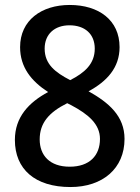

<svg xmlns="http://www.w3.org/2000/svg" viewBox="-20 -744 563 774"><path d="M261 -724C147 -724 61 -662 61 -554C61 -473 106 -417 174 -373C96 -331 40 -272 40 -180C40 -62 121 10 264 10C394 10 482 -65 482 -184C482 -276 419 -330 337 -376C411 -416 462 -471 462 -554C462 -663 378 -724 261 -724ZM260 -642C322 -642 362 -607 362 -548C362 -487 322 -451 263 -421C203 -452 160 -485 160 -548C160 -607 201 -642 260 -642ZM140 -182C140 -248 177 -291 251 -328L267 -320C337 -283 383 -243 383 -184C383 -117 341 -72 261 -72C180 -72 140 -118 140 -182Z"/></svg>

Font: Noto Sans Gujarati SemiCondensed Medium
Style: Regular
Weight: 500
Width: 4
Designer: Jelle Bosma - Monotype Design Team, Universal Thirst
Foundry: Monotype Imaging Inc.
Version: Version 2.106